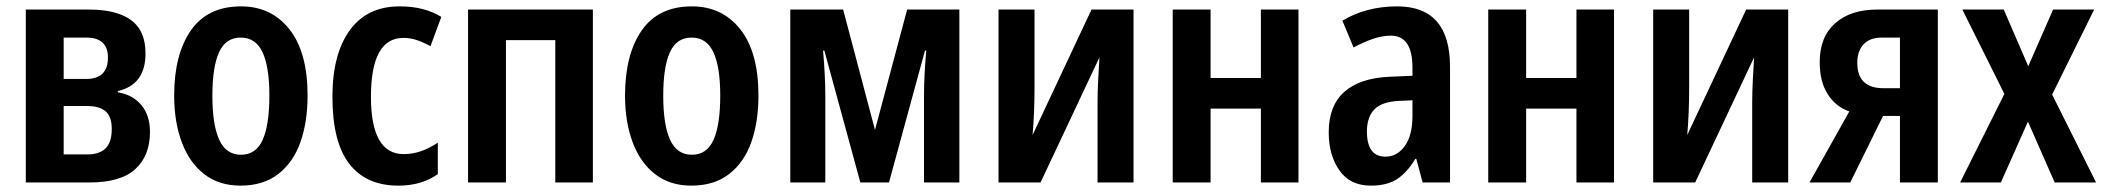

<svg xmlns="http://www.w3.org/2000/svg" viewBox="-20 -573 6612 603"><path d="M437 -405Q437 -307 350 -287V-283Q396 -276 423.5 -243.5Q451 -211 451 -159Q451 -84 405 -42Q359 0 262 0H61V-543H260Q346 -543 391.5 -510Q437 -477 437 -405ZM319 -392Q319 -455 251 -455H180V-325H250Q319 -325 319 -392ZM331 -168Q331 -207 311.5 -223.5Q292 -240 254 -240H180V-88H254Q292 -88 311.5 -107Q331 -126 331 -168Z M946 -273Q946 -190 923.5 -126.5Q901 -63 854 -26.5Q807 10 735 10Q668 10 621.5 -26Q575 -62 551 -126Q527 -190 527 -273Q527 -402 579.5 -477.5Q632 -553 737 -553Q832 -553 889 -481Q946 -409 946 -273ZM647 -272Q647 -181 668.5 -134Q690 -87 737 -87Q784 -87 805 -134Q826 -181 826 -273Q826 -363 804.5 -409Q783 -455 736 -455Q689 -455 668 -409Q647 -363 647 -272Z M1231 10Q1130 10 1077 -58.5Q1024 -127 1024 -269Q1024 -403 1078.5 -478Q1133 -553 1235 -553Q1275 -553 1307.5 -544.5Q1340 -536 1366 -520L1332 -428Q1310 -440 1289.5 -447Q1269 -454 1247 -454Q1145 -454 1145 -269Q1145 -89 1248 -89Q1276 -89 1303 -98.5Q1330 -108 1355 -125V-26Q1304 10 1231 10Z M1842 -543V0H1724V-447H1569V0H1450V-543Z M2362 -273Q2362 -190 2339.5 -126.5Q2317 -63 2270 -26.5Q2223 10 2151 10Q2084 10 2037.5 -26Q1991 -62 1967 -126Q1943 -190 1943 -273Q1943 -402 1995.5 -477.5Q2048 -553 2153 -553Q2248 -553 2305 -481Q2362 -409 2362 -273ZM2063 -272Q2063 -181 2084.5 -134Q2106 -87 2153 -87Q2200 -87 2221 -134Q2242 -181 2242 -273Q2242 -363 2220.5 -409Q2199 -455 2152 -455Q2105 -455 2084 -409Q2063 -363 2063 -272Z M2993 -543V0H2882V-275Q2882 -335 2889 -414H2885L2772 0H2682L2569 -414H2565Q2568 -378 2570 -342.5Q2572 -307 2572 -275V0H2462V-543H2628L2728 -165L2829 -543Z M3229 -543V-292Q3229 -259 3227.5 -221Q3226 -183 3223 -149L3408 -543H3540V0H3427V-250Q3427 -284 3429 -323Q3431 -362 3433 -393L3248 0H3116V-543Z M3782 -543V-328H3940V-543H4058V0H3940V-232H3782V0H3663V-543Z M4368 -553Q4534 -553 4534 -363V0H4448L4428 -74H4425Q4399 -31 4367.5 -10.5Q4336 10 4285 10Q4220 10 4186.5 -38Q4153 -86 4153 -157Q4153 -241 4202 -284.5Q4251 -328 4345 -332L4416 -335V-361Q4416 -461 4348 -461Q4321 -461 4292 -451Q4263 -441 4231 -424L4196 -508Q4232 -530 4275.5 -541.5Q4319 -553 4368 -553ZM4416 -258 4371 -256Q4319 -253 4296 -229Q4273 -205 4273 -160Q4273 -81 4331 -81Q4368 -81 4392 -114.5Q4416 -148 4416 -208Z M4773 -543V-328H4931V-543H5049V0H4931V-232H4773V0H4654V-543Z M5285 -543V-292Q5285 -259 5283.5 -221Q5282 -183 5279 -149L5464 -543H5596V0H5483V-250Q5483 -284 5485 -323Q5487 -362 5489 -393L5304 0H5172V-543Z M5791 0H5663L5788 -223Q5745 -238 5720 -277.5Q5695 -317 5695 -378Q5695 -457 5743.5 -500Q5792 -543 5876 -543H6066V0H5947V-209H5894ZM5813 -376Q5813 -296 5895 -296H5947V-455H5891Q5852 -455 5832.5 -433.5Q5813 -412 5813 -376Z M6275 -278 6143 -543H6273L6350 -365L6428 -543H6557L6425 -276L6563 0H6433L6349 -191L6264 0H6136Z"/></svg>

Font: Avrile Sans Condensed SemiBold
Style: Regular
Weight: 600
Width: 3
Designer: Monotype Design Team
Foundry: Monotype Imaging Inc.
Version: Version 2.001;September 10, 2019;FontCreator 11.5.0.2425 64-